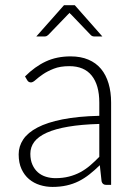

<svg xmlns="http://www.w3.org/2000/svg" viewBox="-20 -728 526 756"><path d="M398.5 0Q383.5 0 380 -14L373 -77.5Q352.5 -57.5 332.2 -41.5Q312 -25.5 290 -14.5Q268 -3.5 242.5 2.2Q217 8 186.5 8Q161 8 137 0.5Q113 -7 94.5 -22.5Q76 -38 64.8 -62.2Q53.5 -86.5 53.5 -120.5Q53.5 -152 71.5 -179Q89.5 -206 127.8 -226Q166 -246 226.2 -258Q286.5 -270 371 -272V-324Q371 -393 341.2 -430.2Q311.5 -467.5 253 -467.5Q217 -467.5 191.8 -457.5Q166.5 -447.5 149 -435.5Q131.5 -423.5 120.5 -413.5Q109.5 -403.5 102 -403.5Q92 -403.5 87 -412.5L78.5 -427Q117.5 -466 160.5 -486Q203.5 -506 258 -506Q298 -506 328 -493.2Q358 -480.5 377.8 -456.8Q397.5 -433 407.5 -399.2Q417.5 -365.5 417.5 -324V0ZM198.5 -26.5Q227.5 -26.5 251.8 -32.8Q276 -39 296.8 -50.2Q317.5 -61.5 335.5 -77Q353.5 -92.5 371 -110.5V-240Q300 -238 248.8 -229.2Q197.5 -220.5 164.2 -205.5Q131 -190.5 115.2 -169.8Q99.5 -149 99.5 -122.5Q99.5 -97.5 107.8 -79.2Q116 -61 129.5 -49.2Q143 -37.5 161 -32Q179 -26.5 198.5 -26.5ZM383 -584.5H350.5Q342.5 -584.5 337 -590.5L259 -672Q256 -674 253.5 -677.5Q252.5 -675.5 251 -674.2Q249.5 -673 248.5 -672L170 -590.5Q167.5 -588 164 -586.2Q160.5 -584.5 156.5 -584.5H123L232 -707.5H274.5Z"/></svg>

Font: Lato TR Light
Style: Regular
Weight: 300
Designer: Lukasz Dziedzic
Foundry: Lukasz Dziedzic
Version: Version 1.104 2013